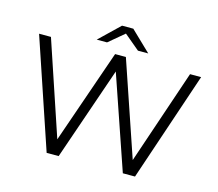

<svg xmlns="http://www.w3.org/2000/svg" viewBox="-120 -1034 1350 1188"><g transform="rotate(15 555.5 -440.5)"><path d="M556 -840 655 -757H721L592 -881H520L391 -757H457ZM1004 -700 799 -95 593 -700H524L315 -98L113 -700H37L273 0H350L556 -597L761 0H839L1075 -700Z"/></g></svg>

Font: Montserrat Lite
Style: Regular
Weight: 400
Designer: Julieta Ulanovsky
Foundry: Julieta Ulanovsky
Version: Version 7.200;PS 007.200;hotconv 1.0.88;makeotf.lib2.5.64775